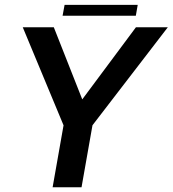

<svg xmlns="http://www.w3.org/2000/svg" viewBox="-20 -790 728 810"><path d="M250.5 -255.5H365.5L688 -675H553.5L320.5 -362H330.5L207 -675H76ZM202 0H324L381.5 -326H259.5ZM244 -723.5H553L561 -769.5H252.5Z"/></svg>

Font: Anybody UltraCondensed Thin Medium
Style: Italic
Weight: 500
Italic angle: -10°
Version: Version 1.111